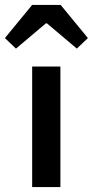

<svg xmlns="http://www.w3.org/2000/svg" viewBox="-58 -762 378 782"><path d="M73 0V-491H188V0ZM-38 -607 73 -742H189L300 -607L255 -564L133 -667H129L7 -564Z"/></svg>

Font: CV Source Sans Light
Style: Bold
Weight: 600
Designer: Paul D. Hunt
Foundry: Adobe Systems Incorporated
Version: Version 3.001